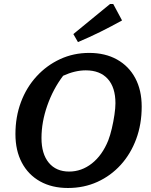

<svg xmlns="http://www.w3.org/2000/svg" viewBox="-20 -927 751 958"><path d="M319 11Q239 11 180 -22Q121 -55 89 -115.5Q57 -176 57 -258Q57 -344 84.5 -417.5Q112 -491 162.5 -546Q213 -601 280 -632Q347 -663 425 -663Q505 -663 564 -630Q623 -597 655 -537Q687 -477 687 -395Q687 -307 659.5 -233Q632 -159 582.5 -104.5Q533 -50 466 -19.5Q399 11 319 11ZM325 -71Q387 -71 438.5 -111.5Q490 -152 520 -226Q530 -252 538 -286Q546 -320 551 -354Q556 -388 556 -412Q556 -491 517.5 -533.5Q479 -576 408 -576Q354 -576 295 -549Q245 -483 216 -400.5Q187 -318 187 -238Q187 -159 223.5 -115Q260 -71 325 -71ZM369 -717 346 -757 529 -907H545L589 -825Q535 -795 480.5 -768Q426 -741 369 -717Z"/></svg>

Font: Piazzolla SC SemiBold
Style: Italic
Weight: 600
Italic angle: -11.3°
Designer: Juan Pablo del Peral
Foundry: Huerta Tipografica
Version: Version 1.330